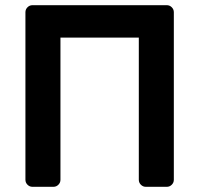

<svg xmlns="http://www.w3.org/2000/svg" viewBox="-20 -720 768 740"><path d="M642 -692C636.7 -697.3 630.3 -700 623 -700H105C97.7 -700 91.3 -697.3 86 -692C80.7 -686.7 78 -680.3 78 -673V-27C78 -19.7 80.7 -13.3 86 -8C91.3 -2.7 97.7 0 105 0H186C193.3 0 199.7 -2.7 205 -8C210.3 -13.3 213 -19.7 213 -27V-575H515V-27C515 -19.7 517.7 -13.3 523 -8C528.3 -2.7 534.7 0 542 0H623C630.3 0 636.7 -2.7 642 -8C647.3 -13.3 650 -19.7 650 -27V-673C650 -680.3 647.3 -686.7 642 -692Z"/></svg>

Font: Rubik
Style: Regular
Weight: 500
Designer: Hubert & Fischer
Foundry: Hubert & Fischer
Version: Version 1.100